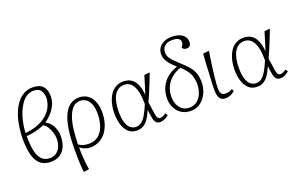

<svg xmlns="http://www.w3.org/2000/svg" viewBox="-110 -1277 3147 2003"><g transform="rotate(-20 1463.0 -276.0)"><path d="M250 14Q187 14 148 -14Q109 -42 88.5 -89Q68 -136 61 -193.5Q54 -251 54 -309Q54 -374 63.5 -440.5Q73 -507 94 -568.5Q115 -630 148 -677.5Q181 -725 227 -753.5Q273 -782 333 -782Q412 -782 447 -742Q482 -702 482 -635Q482 -580 459.5 -533Q437 -486 403 -450.5Q369 -415 334 -391Q384 -369 411 -316Q438 -263 438 -202Q438 -165 428.5 -126Q419 -87 397.5 -56Q376 -25 339.5 -5.5Q303 14 250 14ZM254 -26Q300 -26 330 -50Q360 -74 374.5 -112.5Q389 -151 389 -195Q389 -230 376.5 -267Q364 -304 344.5 -333Q325 -362 302 -373Q273 -360 238.5 -349.5Q204 -339 169 -333Q134 -327 103 -325Q103 -235 116 -167.5Q129 -100 162.5 -63Q196 -26 254 -26ZM103 -359Q199 -369 262.5 -398.5Q326 -428 363.5 -468Q401 -508 417 -551Q433 -594 433 -631Q433 -678 410.5 -712Q388 -746 332 -746Q288 -746 252 -722.5Q216 -699 189 -658Q162 -617 143.5 -567Q125 -517 115 -463.5Q105 -410 103 -359Z M543 230 535 225Q532 201 530.5 180.5Q529 160 527.5 134Q526 108 525.5 70.5Q525 33 525 -24Q525 -146 538.5 -238.5Q552 -331 580 -393Q608 -455 651 -486.5Q694 -518 753 -518Q789 -518 821 -504Q853 -490 877 -462Q901 -434 915 -391Q929 -348 929 -290Q929 -219 910.5 -163Q892 -107 860 -67.5Q828 -28 784 -7Q740 14 689 14Q658 14 628 2Q598 -10 579 -26H577Q576 -6 577 25Q578 56 580.5 91.5Q583 127 587 161Q591 195 597 220ZM691 -28Q740 -28 775.5 -49.5Q811 -71 834 -108Q857 -145 868 -192Q879 -239 879 -289Q879 -361 860.5 -403Q842 -445 813 -463Q784 -481 753 -481Q702 -481 669 -446.5Q636 -412 615.5 -352.5Q595 -293 586.5 -217Q578 -141 576 -60Q602 -42 628.5 -35Q655 -28 691 -28Z M1207 14Q1148 14 1112 -21Q1076 -56 1059.5 -111.5Q1043 -167 1043 -230Q1043 -289 1056 -341Q1069 -393 1093.5 -432.5Q1118 -472 1156 -494.5Q1194 -517 1244 -517Q1274 -517 1301.5 -507.5Q1329 -498 1352.5 -475Q1376 -452 1391.5 -411.5Q1407 -371 1413 -308H1414Q1428 -351 1438.5 -385.5Q1449 -420 1458 -449.5Q1467 -479 1475 -505L1531 -511L1535 -507Q1515 -453 1494 -401.5Q1473 -350 1454 -304.5Q1435 -259 1417 -222L1423 -183Q1431 -121 1437 -87Q1443 -53 1452 -40Q1461 -27 1478 -27Q1494 -27 1508.5 -33.5Q1523 -40 1544 -53L1561 -28Q1548 -18 1532.5 -8Q1517 2 1500 8Q1483 14 1464 14Q1434 14 1418.5 -4Q1403 -22 1396 -58Q1389 -94 1383 -149H1382Q1363 -103 1339.5 -66Q1316 -29 1284 -7.5Q1252 14 1207 14ZM1210 -25Q1242 -25 1269 -44.5Q1296 -64 1322 -107Q1348 -150 1376 -218L1374 -261Q1372 -335 1355 -383.5Q1338 -432 1309 -456.5Q1280 -481 1241 -481Q1201 -481 1172.5 -461.5Q1144 -442 1126 -408Q1108 -374 1100 -329.5Q1092 -285 1092 -236Q1092 -157 1108 -111Q1124 -65 1151 -45Q1178 -25 1210 -25Z M1805 14Q1745 14 1702 -14Q1659 -42 1636 -88.5Q1613 -135 1613 -190Q1613 -262 1639.5 -317.5Q1666 -373 1713.5 -411.5Q1761 -450 1825 -470Q1776 -513 1752 -544.5Q1728 -576 1720.5 -600.5Q1713 -625 1713 -647Q1713 -687 1734 -717.5Q1755 -748 1792.5 -765Q1830 -782 1878 -782Q1920 -782 1955.5 -770Q1991 -758 2013 -733Q2035 -708 2035 -667Q2035 -650 2029 -638Q2023 -626 2012 -619.5Q2001 -613 1985 -613Q1966 -613 1955 -620.5Q1944 -628 1938 -639Q1950 -655 1955.5 -666Q1961 -677 1961 -689Q1961 -713 1949.5 -725.5Q1938 -738 1917.5 -743Q1897 -748 1872 -748Q1832 -748 1806.5 -734.5Q1781 -721 1769 -699.5Q1757 -678 1757 -655Q1757 -638 1760.5 -623Q1764 -608 1775 -590Q1786 -572 1809 -548Q1832 -524 1870 -489Q1912 -451 1944 -416Q1976 -381 1993.5 -338Q2011 -295 2011 -233Q2011 -182 1996 -138Q1981 -94 1953.5 -59.5Q1926 -25 1888.5 -5.5Q1851 14 1805 14ZM1803 -23Q1854 -23 1889.5 -52Q1925 -81 1943 -128Q1961 -175 1961 -227Q1961 -280 1947 -319Q1933 -358 1909 -388Q1885 -418 1853 -446Q1828 -439 1795 -421Q1762 -403 1732 -372.5Q1702 -342 1682 -297Q1662 -252 1662 -191Q1662 -140 1680 -102Q1698 -64 1729.5 -43.5Q1761 -23 1803 -23Z M2192 14Q2169 14 2153.5 7.5Q2138 1 2127.5 -14Q2117 -29 2112 -54Q2107 -79 2107 -115Q2107 -119 2107 -126.5Q2107 -134 2107.5 -145Q2108 -156 2108.5 -169.5Q2109 -183 2110 -199.5Q2111 -216 2112 -234.5Q2113 -253 2114 -273.5Q2115 -294 2116 -316Q2117 -338 2118 -361Q2119 -384 2120.5 -407.5Q2122 -431 2124 -455.5Q2126 -480 2127 -504L2189 -511L2194 -507Q2187 -467 2180.5 -421.5Q2174 -376 2168 -330Q2162 -284 2157 -241.5Q2152 -199 2149.5 -166.5Q2147 -134 2147 -115Q2147 -95 2150.5 -76Q2154 -57 2166.5 -45Q2179 -33 2206 -33Q2227 -33 2244.5 -37.5Q2262 -42 2281 -54L2295 -28Q2282 -17 2266 -7.5Q2250 2 2231.5 8Q2213 14 2192 14Z M2541 14Q2482 14 2446 -21Q2410 -56 2393.5 -111.5Q2377 -167 2377 -230Q2377 -289 2390 -341Q2403 -393 2427.5 -432.5Q2452 -472 2490 -494.5Q2528 -517 2578 -517Q2608 -517 2635.5 -507.5Q2663 -498 2686.5 -475Q2710 -452 2725.5 -411.5Q2741 -371 2747 -308H2748Q2762 -351 2772.5 -385.5Q2783 -420 2792 -449.5Q2801 -479 2809 -505L2865 -511L2869 -507Q2849 -453 2828 -401.5Q2807 -350 2788 -304.5Q2769 -259 2751 -222L2757 -183Q2765 -121 2771 -87Q2777 -53 2786 -40Q2795 -27 2812 -27Q2828 -27 2842.5 -33.5Q2857 -40 2878 -53L2895 -28Q2882 -18 2866.5 -8Q2851 2 2834 8Q2817 14 2798 14Q2768 14 2752.5 -4Q2737 -22 2730 -58Q2723 -94 2717 -149H2716Q2697 -103 2673.5 -66Q2650 -29 2618 -7.5Q2586 14 2541 14ZM2544 -25Q2576 -25 2603 -44.5Q2630 -64 2656 -107Q2682 -150 2710 -218L2708 -261Q2706 -335 2689 -383.5Q2672 -432 2643 -456.5Q2614 -481 2575 -481Q2535 -481 2506.5 -461.5Q2478 -442 2460 -408Q2442 -374 2434 -329.5Q2426 -285 2426 -236Q2426 -157 2442 -111Q2458 -65 2485 -45Q2512 -25 2544 -25Z"/></g></svg>

Font: Literata 18pt ExtraLight
Style: Italic
Weight: 250
Italic angle: -2°
Designer: Latin by Veronika Burian and Jose Scaglione. Greek by Irene Vlachou. Cyrillic by Vera Evstafieva
Foundry: TypeTogether
Version: Version 3.103;gftools[0.9.29]